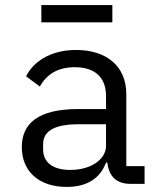

<svg xmlns="http://www.w3.org/2000/svg" viewBox="-20 -725 640 757"><path d="M550 0V-70H478V-354C478 -463 401 -528 280 -528C175 -528 109 -478 83 -424L137 -384C164 -431 206 -460 275 -460C353 -460 398 -421 398 -346V-295H288C133 -295 66 -240 66 -145C66 -48 135 12 243 12C327 12 376 -25 398 -84H403C409 -36 433 0 495 0ZM257 -55C191 -55 150 -83 150 -136V-157C150 -207 193 -235 288 -235H398V-150C398 -97 339 -55 257 -55ZM143 -637H423V-705H143Z"/></svg>

Font: IBM Plex Mono
Style: Regular
Weight: 400
Monospace: yes
Designer: Mike Abbink, Paul van der Laan, Pieter van Rosmalen
Foundry: Bold Monday
Version: Version 2.004